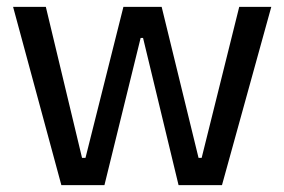

<svg xmlns="http://www.w3.org/2000/svg" viewBox="-20 -537 825 557"><path d="M158 0 18 -517H113L218 -79H228L338 -517H449L556 -79H565L674 -517H767L624 0H498L395 -427H388L283 0Z"/></svg>

Font: Bricolage Grotesque 60pt
Style: Regular
Weight: 400
Version: Version 1.001;gftools[0.9.33.dev8+g029e19f]